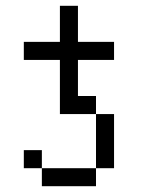

<svg xmlns="http://www.w3.org/2000/svg" viewBox="-20 -645 540 665"><path d="M375 -437.5V-500H250Q250 -500 250 -625H187.5Q187.5 -625 187.5 -500H62.5V-437.5H187.5V-250H312.5V-62.5H125V0H312.5V-62.5H375V-250H312.5V-312.5H250Q250 -312.5 250 -437.5ZM125 -62.5V-125H62.5V-62.5Z"/></svg>

Font: CalcUnifontExMono
Style: Regular
Weight: 500
Version: Version 15.0.06